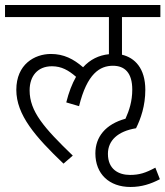

<svg xmlns="http://www.w3.org/2000/svg" viewBox="-20 -642 659 765"><path d="M360 -31C360 51 415 103 500 103C544 103 581 91 617 72L599 26C560 47 535 55 498 55C453 55 410 33 410 -29C410 -82 449 -119 522 -131C541 -169 559 -221 559 -284C559 -370 517 -412 466 -424V-574H619V-622H0V-574H414V-426C374 -422 339 -405 311 -374C273 -407 234 -427 183 -427C118 -427 45 -386 45 -284C45 -184 121 -97 233 10L270 -22C155 -133 98 -198 98 -282C98 -338 129 -378 187 -378C225 -378 253 -362 283 -336C267 -308 254 -274 244 -234L295 -219C327 -349 378 -380 430 -380C477 -380 507 -352 507 -285C507 -239 495 -202 480 -169C400 -147 360 -96 360 -31Z"/></svg>

Font: Noto Sans Devanagari UI SemiCondensed Light
Style: Regular
Weight: 300
Width: 4
Designer: Jelle Bosma - Monotype Design Team
Foundry: Monotype Imaging Inc.
Version: Version 2.004